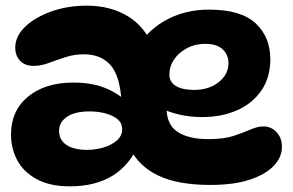

<svg xmlns="http://www.w3.org/2000/svg" viewBox="-20 -646 1036 679"><path d="M724 8Q609 8 540 -25Q471 -58 440.5 -120Q410 -182 410 -268Q410 -377 450 -453.5Q490 -530 560 -571Q630 -612 719 -612Q832 -612 884 -563.5Q936 -515 936 -436Q936 -373 905 -327Q874 -281 819.5 -256.5Q765 -232 694 -232Q653 -232 615.5 -240.5Q578 -249 548 -264L572 -313Q569 -289 569 -265Q569 -205 608 -179.5Q647 -154 718 -154Q772 -154 806.5 -165.5Q841 -177 866 -188Q891 -199 913 -199Q929 -199 943.5 -190.5Q958 -182 967.5 -166Q977 -150 977 -126Q977 -90 948 -59.5Q919 -29 863 -10.5Q807 8 724 8ZM288 -116Q316 -116 344.5 -124Q373 -132 392.5 -148.5Q412 -165 412 -189Q412 -211 395.5 -224.5Q379 -238 353 -245Q327 -252 297 -252Q245 -252 217 -233Q189 -214 189 -183Q189 -151 215 -133.5Q241 -116 288 -116ZM227 13Q157 13 110.5 -12Q64 -37 41.5 -78.5Q19 -120 19 -170Q19 -255 79.5 -304.5Q140 -354 240 -354Q304 -354 351.5 -335Q399 -316 433 -282L410 -284Q405 -376 371.5 -415Q338 -454 276 -454Q243 -454 212 -444Q181 -434 153 -423.5Q125 -413 99 -413Q68 -413 51 -431Q34 -449 34 -478Q34 -518 69 -551.5Q104 -585 161.5 -605.5Q219 -626 287 -626Q371 -626 433 -588Q495 -550 523 -475L472 -139Q408 13 227 13ZM666 -328Q719 -328 753.5 -355.5Q788 -383 788 -423Q788 -452 767.5 -471.5Q747 -491 705 -491Q670 -491 641 -475.5Q612 -460 595.5 -435.5Q579 -411 579 -382Q579 -356 602 -342Q625 -328 666 -328Z"/></svg>

Font: DynaPuff Medium
Style: Regular
Weight: 500
Version: Version 2.000